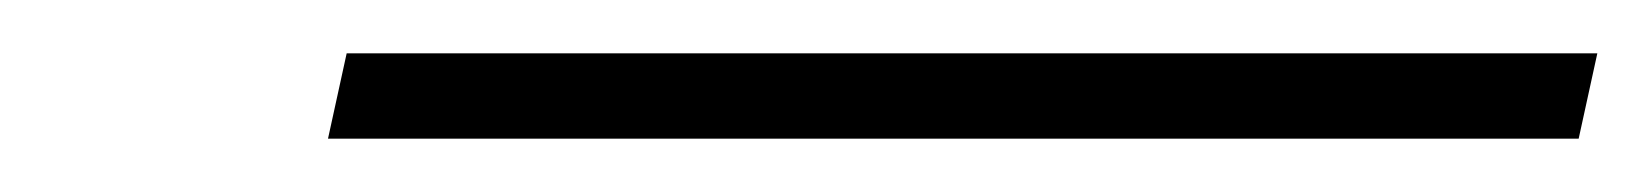

<svg xmlns="http://www.w3.org/2000/svg" viewBox="-20 -826 619 72"><path d="M103 -774 110 -806H579L572 -774Z"/></svg>

Font: Noto Serif ExtraLight
Style: Italic
Weight: 200
Italic angle: -12°
Designer: Monotype Design Team
Foundry: Monotype Imaging Inc.
Version: Version 2.014; ttfautohint (v1.8.4.7-5d5b)